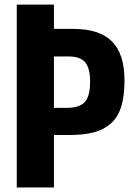

<svg xmlns="http://www.w3.org/2000/svg" viewBox="-20 -830 585 850"><path d="M218.8 -352.5H274.9Q331.5 -352.5 355.2 -377.9Q378.9 -403.3 378.9 -467.8Q378.9 -527.8 357.2 -554Q335.4 -580.1 282.7 -580.1H218.8ZM54.2 0V-809.6H218.8V-702.1H304.7Q419.9 -702.1 475.6 -646.7Q531.2 -591.3 531.2 -473.6Q531.2 -404.8 516.8 -358.4Q502.4 -312 471.9 -284.4Q441.4 -256.8 398.2 -244.9Q355 -232.9 292.5 -232.4H218.8V0Z"/></svg>

Font: Oswald
Style: DemiBold
Weight: 600
Designer: Vernon Adams
Foundry: Vernon Adams
Version: 3.0; ttfautohint (v0.95) -l 8 -r 50 -G 200 -x 0 -w "G" -W -c